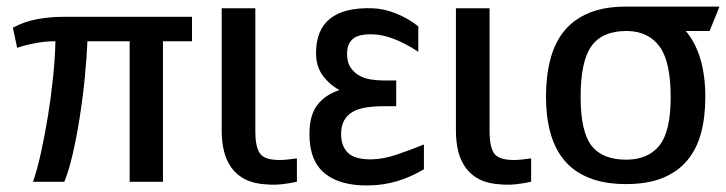

<svg xmlns="http://www.w3.org/2000/svg" viewBox="-20 -551 2201 582"><path d="M19 -467Q54 -486 93 -493Q132 -500 171 -500H562V-426H474V0H373V-426H245Q243 -376 237 -315Q231 -254 221.5 -194Q212 -134 200 -82.5Q188 -31 175 0H80Q93 -37 104.5 -89.5Q116 -142 125.5 -200.5Q135 -259 141 -318Q147 -377 148 -426Q117 -426 86 -420Q55 -414 32 -406Z M652 -526H754V-152Q754 -107 767.5 -86.5Q781 -66 828 -66Q839 -66 852.5 -67.5Q866 -69 880 -71V0Q857 5 834 7.5Q811 10 788 8Q750 6 724 -7Q698 -20 682 -42Q666 -64 659 -92.5Q652 -121 652 -154Z M1248 -394Q1169 -446 1108 -447Q1066 -448 1049 -432.5Q1032 -417 1032 -388Q1032 -362 1042.5 -346.5Q1053 -331 1069 -322Q1085 -313 1105 -310Q1125 -307 1144 -307H1181V-229H1144Q1115 -229 1091 -225.5Q1067 -222 1050 -212.5Q1033 -203 1023.5 -186.5Q1014 -170 1014 -144Q1014 -108 1035 -87.5Q1056 -67 1108 -68Q1143 -69 1183 -82.5Q1223 -96 1265 -113V-38Q1185 10 1099 11Q1012 13 965 -25Q918 -63 918 -144Q918 -202 942 -233Q966 -264 1009 -278Q978 -295 958 -322.5Q938 -350 938 -390Q938 -531 1108 -526Q1144 -525 1181 -510Q1218 -495 1248 -471Z M1362 -526H1464V-152Q1464 -107 1477.5 -86.5Q1491 -66 1538 -66Q1549 -66 1562.5 -67.5Q1576 -69 1590 -71V0Q1567 5 1544 7.5Q1521 10 1498 8Q1460 6 1434 -7Q1408 -20 1392 -42Q1376 -64 1369 -92.5Q1362 -121 1362 -154Z M2059 -457Q2118 -386 2118 -257Q2118 -196 2105 -147.5Q2092 -99 2063 -64.5Q2034 -30 1988.5 -11.5Q1943 7 1878 7Q1813 7 1766.5 -11.5Q1720 -30 1691 -64.5Q1662 -99 1648.5 -148Q1635 -197 1635 -257Q1635 -321 1648.5 -372Q1662 -423 1691 -458Q1720 -493 1766 -512Q1812 -531 1878 -531H2161L2131 -457ZM1878 -457Q1806 -457 1773 -411.5Q1740 -366 1740 -257Q1740 -152 1773 -109.5Q1806 -67 1878 -67Q1944 -67 1978.5 -109.5Q2013 -152 2013 -257Q2013 -363 1980 -409Q1947 -455 1884 -457Z"/></svg>

Font: BM YEONSUNG
Style: Regular
Weight: 400
Designer: Bongjin Kim; Myungsoo Han; Jaehyun Keum; Jihee Min; Dokyung Lee; Chorong Kim; Jooyeon Kang; Sang-a Kim;
Foundry: Sandoll Communications Inc.
Version: Version 1.000;PS 1;hotconv 16.6.51;makeotf.lib2.5.65220